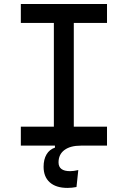

<svg xmlns="http://www.w3.org/2000/svg" viewBox="-20 -713 626 940"><path d="M82 0V-92.8H243.7V-600.6H82V-693.4H503.9V-600.6H341.3V-92.8H503.9V0H376Q324.2 0 295.4 21.5Q266.6 43 266.6 82Q266.6 125 323.2 125Q340.3 125 363.3 119.6L354.5 202.6Q332 207 310.5 207Q254.4 207 223.9 179.9Q193.4 152.8 193.4 103.5Q193.4 67.4 207.8 43Q222.2 18.6 249 9.8V0Z"/></svg>

Font: Caskaydia Cove
Style: Regular
Weight: 400
Monospace: yes
Designer: Aaron Bell
Foundry: Saja Typeworks
Version: Version 4.300; ttfautohint (v1.8.3)